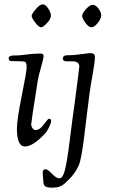

<svg xmlns="http://www.w3.org/2000/svg" viewBox="-20 -666 532 886"><path d="M402 -540Q389 -540 374 -561Q359 -582 359 -593Q359 -604 377 -624Q395 -644 408 -644Q421 -644 434 -627Q447 -610 447 -595Q447 -580 431 -560Q415 -540 402 -540ZM321 -412 395 -421Q418 -421 418 -405Q418 -380 408.5 -328.5Q399 -277 393.5 -237Q388 -197 379 -122.5Q370 -48 366.5 -19.5Q363 9 356.5 46Q350 83 343 98Q325 137 296 164Q283 177 280.5 179Q278 181 272.5 185.5Q267 190 262.5 191.5Q258 193 252 196Q240 200 219.5 200Q199 200 190 194.5Q181 189 180 173Q179 157 178 145.5Q177 134 177 131Q177 115 190 115Q200 115 220 136Q240 157 255 157Q270 157 280 117Q290 77 301.5 -16Q313 -109 324 -186Q346 -353 346 -359Q346 -383 314 -383H288Q270 -383 270 -395Q270 -411 290 -411ZM169 -540Q159 -540 142.5 -562Q126 -584 126 -592.5Q126 -601 145 -623.5Q164 -646 177 -646Q190 -646 202.5 -627Q215 -608 215 -593.5Q215 -579 197 -559.5Q179 -540 169 -540ZM79 -383 34 -384Q20 -384 20 -396Q20 -410 43 -410H53Q71 -410 103.5 -414.5Q136 -419 167 -419Q181 -419 181 -408Q181 -395 169.5 -356Q158 -317 154 -292Q124 -103 124 -93Q124 -83 130 -74.5Q136 -66 144 -66Q164 -66 182.5 -92Q201 -118 206 -118Q216 -118 216 -108Q216 -98 206 -78Q196 -58 187 -49Q132 10 95 10Q58 10 58 -73Q58 -113 80.5 -224.5Q103 -336 103 -355Q103 -374 98 -378.5Q93 -383 79 -383Z"/></svg>

Font: Sorts Mill Goudy
Style: Italic
Weight: 400
Italic angle: -7.40001°
Version: Version 003.101